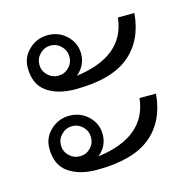

<svg xmlns="http://www.w3.org/2000/svg" viewBox="-74 -552 609 599"><g transform="rotate(-15 230.0 -253.0)"><path d="M80.1 -393.6Q80.1 -373.5 94.5 -359.4Q108.9 -345.2 128.9 -345.2Q148.9 -345.2 163.1 -359.4Q177.2 -373.5 177.2 -393.6Q177.2 -413.6 163.1 -428Q148.9 -442.4 128.9 -442.4Q108.9 -442.4 94.5 -428Q80.1 -413.6 80.1 -393.6ZM184.1 -330.1Q341.8 -350.6 355 -472.7H408.2Q400.9 -385.3 343.3 -337.9Q285.6 -290.5 168.9 -290.5Q112.8 -290.5 77.6 -315.2Q42.5 -339.8 42.5 -393.6Q42.5 -427.7 67.9 -451.9Q93.3 -476.1 128.9 -476.1Q164.6 -476.1 189.7 -451.9Q214.8 -427.7 214.8 -393.6Q214.8 -355 184.1 -330.1ZM80.1 -133.3Q80.1 -113.3 94.5 -99.1Q108.9 -85 128.9 -85Q148.9 -85 163.1 -99.1Q177.2 -113.3 177.2 -133.3Q177.2 -153.3 163.1 -167.7Q148.9 -182.1 128.9 -182.1Q108.9 -182.1 94.5 -167.7Q80.1 -153.3 80.1 -133.3ZM184.1 -69.8Q341.8 -90.3 355 -212.4H408.2Q400.9 -125 343.3 -77.6Q285.6 -30.3 168.9 -30.3Q112.8 -30.3 77.6 -54.9Q42.5 -79.6 42.5 -133.3Q42.5 -167.5 67.9 -191.7Q93.3 -215.8 128.9 -215.8Q164.6 -215.8 189.7 -191.7Q214.8 -167.5 214.8 -133.3Q214.8 -94.7 184.1 -69.8Z"/></g></svg>

Font: Roboto Web
Style: Light
Weight: 300
Designer: Google
Version: Version 1.200310; 2013